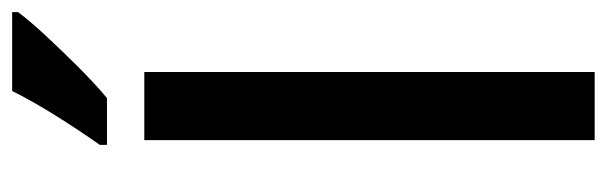

<svg xmlns="http://www.w3.org/2000/svg" viewBox="-370 -654 1023 324"><g transform="rotate(-90 142.0 -491.5)"><path d="M183 0H68V-760H183ZM284 -973Q270 -954 244.5 -926.5Q219 -899 190.5 -870.5Q162 -842 139 -823H60V-835Q86 -872 110 -910.5Q134 -949 151 -983H284Z"/></g></svg>

Font: Noto Sans Malayalam Condensed SemiBold
Style: Regular
Weight: 600
Width: 3
Designer: Jelle Bosma - Monotype Design Team
Foundry: Monotype Imaging Inc.
Version: Version 2.104; ttfautohint (v1.8.4.7-5d5b)